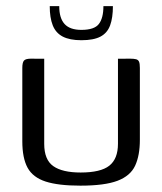

<svg xmlns="http://www.w3.org/2000/svg" viewBox="-20 -586 516 611"><path d="M120.7 -399V-128.2Q120.7 -77.7 149.5 -57.4Q178.3 -37 236.7 -37Q300.3 -37 327.8 -58.7Q355.4 -80.5 355.4 -128.5V-399Q356.4 -399 361.9 -399Q367.4 -399 373.8 -399.1Q380.2 -399.3 386.1 -399.3Q392 -399.3 393.8 -399.3Q406.2 -399.3 413 -397.5Q419.7 -395.7 422.4 -389.8Q425.1 -383.8 425.1 -369.9V-141Q425.1 -91.1 410 -58.7Q394.8 -26.2 353.9 -10.7Q313 4.8 235.7 4.8Q165.6 4.8 125.1 -8.3Q84.6 -21.5 67.8 -52.2Q51 -83 51 -136.2V-369.9Q51 -387.1 56.3 -393.2Q61.7 -399.3 78.5 -399.3Q89.5 -399.3 99.6 -399.1Q109.7 -399 120.7 -399ZM238.9 -458Q202 -458 179.6 -469.6Q157.3 -481.3 147.8 -505.5Q138.3 -529.7 138.3 -566.4H168.5Q168.5 -528.1 185.6 -509.5Q202.7 -490.9 238.9 -490.9Q280.4 -490.9 294.7 -509.8Q309.1 -528.6 309.1 -566.4H339.3Q339.3 -529.4 330.4 -505.2Q321.5 -481 299.7 -469.5Q277.9 -458 238.9 -458Z"/></svg>

Font: Genos Thin
Style: Regular
Weight: 100
Designer: Robert E. Leuschke
Foundry: Robert E. Leuschke
Version: Version 1.010